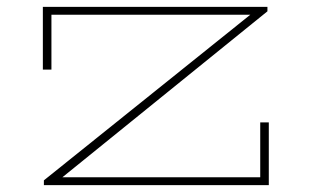

<svg xmlns="http://www.w3.org/2000/svg" viewBox="-20 -540 904 560"><path d="M108 0V-14L710 -497H130V-337H105V-520H760V-507L162 -23H739V-183H764V0Z"/></svg>

Font: Padyakke Expanded One
Style: Regular
Weight: 400
Designer: James Puckett
Foundry: Dunwich Type Founders
Version: Version 1.500; ttfautohint (v1.8.4.7-5d5b)